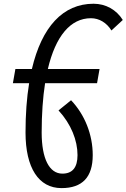

<svg xmlns="http://www.w3.org/2000/svg" viewBox="-20 -762 670 1017"><path d="M305.7 234.4C416.5 234.4 471.2 176.3 471.2 59.6C471.2 -49.3 428.7 -155.3 356.4 -231L290 -177.2C356.9 -104.5 390.6 -18.1 390.6 59.6C390.6 125 363.8 157.7 310.5 157.7C241.2 157.7 200.7 78.6 200.7 -60.1C200.7 -158.2 207 -245.6 218.8 -321.3H494.1L507.3 -396.5H233.4C274.4 -570.3 353 -665.5 461.9 -665.5C505.4 -665.5 544.9 -641.6 570.3 -600.6L630.4 -656.2C596.7 -710.4 540 -742.2 475.6 -742.2C313.5 -742.2 201.2 -619.6 148.9 -396.5H61.5L48.3 -321.3H134.3C121.6 -243.7 115.2 -156.7 115.2 -60.1C115.2 127 184.6 234.4 305.7 234.4Z"/></svg>

Font: Cascadia Mono NF SemiLight
Style: Italic
Weight: 350
Italic angle: -10°
Monospace: yes
Designer: Aaron Bell
Foundry: Saja Typeworks
Version: Version 2404.023